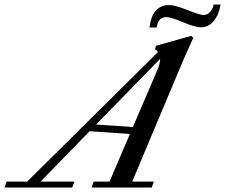

<svg xmlns="http://www.w3.org/2000/svg" viewBox="-89 -836 1003 856"><path d="M806.6 -714.4Q780.3 -714.4 726.6 -737.1Q672.9 -759.8 652.8 -759.8Q615.2 -759.8 609.9 -713.4H577.6Q589.4 -813.5 666.5 -813.5Q689.9 -813.5 746.6 -791.3Q803.2 -769 818.8 -769Q835 -769 847.9 -783.2Q860.8 -797.4 863.3 -815.9H894.5Q886.7 -769.5 863.8 -741.9Q840.8 -714.4 806.6 -714.4ZM-68.8 0 -59.6 -26.4H32.2L615.7 -604.5Q610.8 -610.4 602.1 -616.7L606.4 -631.8L763.7 -676.3L772.9 -667.5Q737.3 -590.3 731.4 -575.7L500.5 -26.4H596.7L587.4 0H319.3L328.6 -26.4H399.4L490.2 -238.8L310.5 -251L91.8 -26.4H242.7L232.9 0ZM611.3 -521Q625 -551.8 625 -573.7L339.4 -280.8L503.4 -269.5Z"/></svg>

Font: Elstob Medium
Style: Italic
Weight: 500
Italic angle: -20°
Designer: Peter S. Baker
Version: Version 1.015